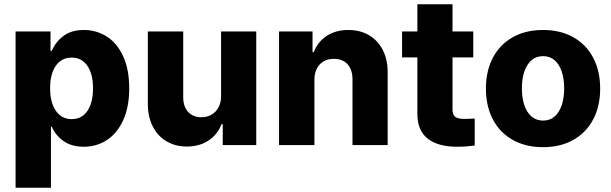

<svg xmlns="http://www.w3.org/2000/svg" viewBox="-20 -677 2853 896"><path d="M52.7 -530.3H215.8V-439.5H221.7Q238.8 -481 275.9 -509Q313 -537.1 371.1 -537.1Q429.2 -537.1 477.3 -507.1Q525.4 -477.1 554.2 -415.5Q583 -354 583 -264.6Q583 -177.7 554.9 -116.2Q526.9 -54.7 478.8 -23.4Q430.7 7.8 371.1 7.8Q314 7.8 276.4 -18.8Q238.8 -45.4 221.7 -85.9H217.8V199.2H52.7ZM314.5 -121.1Q362.3 -121.1 388.2 -159.9Q414.1 -198.7 414.1 -265.6Q414.1 -331.1 387.9 -369.6Q361.8 -408.2 314.5 -408.2Q267.1 -408.2 240.5 -370.1Q213.9 -332 213.9 -265.6Q213.9 -199.2 240.5 -160.2Q267.1 -121.1 314.5 -121.1Z M1011.7 -530.3H1175.8V0H1019.5V-97.7H1013.7Q995.6 -49.3 953.1 -21.2Q910.6 6.8 851.6 6.8Q797.9 6.8 756.6 -17.8Q715.3 -42.5 692.6 -87.6Q669.9 -132.8 669.9 -192.4V-530.3H835V-223.6Q835 -180.2 857.7 -155Q880.4 -129.9 919.9 -129.9Q945.8 -129.9 966.6 -141.6Q987.3 -153.3 999.5 -175.5Q1011.7 -197.8 1011.7 -228.5Z M1447.3 0H1282.2V-530.3H1438.5V-433.6H1444.3Q1462.9 -482.4 1505.1 -509.8Q1547.4 -537.1 1605.5 -537.1Q1660.6 -537.1 1702.4 -512.5Q1744.1 -487.8 1766.8 -442.6Q1789.6 -397.5 1789.1 -337.9V0H1625V-306.6Q1625 -351.6 1602.1 -377Q1579.1 -402.3 1538.1 -402.3Q1496.6 -402.3 1471.9 -376Q1447.3 -349.6 1447.3 -303.7Z M2188.5 -409.2H2091.8V-166Q2091.8 -140.6 2105 -131.3Q2118.2 -122.1 2145.5 -122.1Q2166 -122.1 2195.3 -124V2Q2173.3 4.9 2156 6.3Q2138.7 7.8 2113.3 7.8Q2023.4 7.8 1975.3 -30.5Q1927.2 -68.8 1927.7 -147.5V-409.2H1856.4V-530.3H1927.7V-657.2H2091.8V-530.3H2188.5Z M2247.6 -263.7Q2247.6 -345.2 2279.8 -407Q2312 -468.8 2372.3 -502.9Q2432.6 -537.1 2514.2 -537.1Q2595.7 -537.1 2656 -502.9Q2716.3 -468.8 2748.5 -407Q2780.8 -345.2 2780.8 -263.7Q2780.8 -182.1 2748.5 -120.4Q2716.3 -58.6 2656 -24.4Q2595.7 9.8 2514.2 9.8Q2432.6 9.8 2372.3 -24.4Q2312 -58.6 2279.8 -120.4Q2247.6 -182.1 2247.6 -263.7ZM2612.8 -264.6Q2612.8 -309.1 2601.3 -343.3Q2589.8 -377.4 2567.9 -396.2Q2545.9 -415 2515.1 -415Q2467.8 -415 2441.7 -374Q2415.5 -333 2415.5 -264.6Q2415.5 -196.3 2441.7 -155.3Q2467.8 -114.3 2515.1 -114.3Q2545.9 -114.3 2567.9 -133.1Q2589.8 -151.9 2601.3 -186Q2612.8 -220.2 2612.8 -264.6Z"/></svg>

Font: Pretendard Std ExtraBold
Style: Regular
Weight: 800
Designer: Base glyphs from Inter by Rasmus Andersson; Hangeul glyphs from Noto Sans CJK(Source Han Sans) by Jang Soo-young and Kan
Foundry: Kil Hyung-jin
Version: Version 1.309